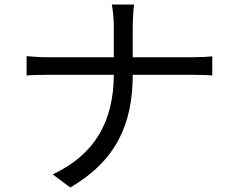

<svg xmlns="http://www.w3.org/2000/svg" viewBox="-20 -794 1040 852"><path d="M569 -540V-674C569 -704 572 -754 575 -774H476C481 -754 485 -705 485 -675V-540H190C154 -540 118 -543 98 -545V-459C118 -461 154 -462 192 -462H485C484 -256 402 -109 214 -20L292 38C494 -80 569 -242 569 -462H834C865 -462 906 -461 922 -459V-544C906 -542 868 -540 835 -540Z"/></svg>

Font: Noto Sans CJK JP Regular
Style: Regular
Weight: 400
Designer: Ryoko NISHIZUKA (kana & ideographs); Paul D. Hunt (Latin, Greek & Cyrillic); Wenlong ZHANG (bopomofo); Sandoll Communica
Foundry: Adobe Systems Incorporated
Version: Version 1.001;PS 1.001;hotconv 1.0.78;makeotf.lib2.5.61930